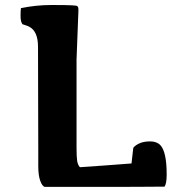

<svg xmlns="http://www.w3.org/2000/svg" viewBox="-20 -732 698 752"><path d="M129.9 -140.1 128.9 -548.8Q128.9 -610.4 93.3 -627.9Q88.9 -630.4 79.3 -633.3Q69.8 -636.2 67.9 -637.2Q60.5 -647 60.5 -669.2Q60.5 -691.4 62 -700.2Q121.6 -712.4 181.9 -712.4Q242.2 -712.4 261 -711.2Q279.8 -710 281.2 -709Q288.1 -706.1 287.1 -689L279.8 -499V-150.9Q279.8 -118.2 282.2 -102.1Q284.7 -85.9 293 -77.1Q325.7 -79.6 391.6 -84Q457.5 -88.4 495.1 -91.8L502 -152.8Q508.3 -162.1 525.4 -170.2Q542.5 -178.2 568.1 -178.2Q593.8 -178.2 607.9 -163.6Q632.8 -137.7 632.8 -48.8Q632.8 -11.2 624 -1Q582 0 250 0H154.8Q145 -3.4 137.5 -24.2Q129.9 -44.9 129.9 -82Z"/></svg>

Font: Marko One
Style: Regular
Weight: 400
Designer: Zhenya Spizhovyi
Foundry: Cyreal
Version: Version 1.003